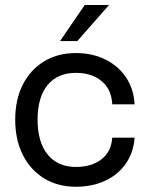

<svg xmlns="http://www.w3.org/2000/svg" viewBox="-20 -720 583 751"><path d="M406.5 -700.5 282.5 -559.5H215L311.5 -700.5ZM39.5 -252Q39.5 -330.5 69.2 -389Q99 -447.5 152.5 -480Q206 -512.5 277 -512.5Q340.5 -512.5 391.2 -487.8Q442 -463 472.5 -418Q503 -373 506.5 -312H419Q416.5 -370 377.8 -402.5Q339 -435 277 -435Q205 -435 166 -387.2Q127 -339.5 127 -252Q127 -164 166.5 -115.5Q206 -67 277 -67Q338.5 -67 377 -97Q415.5 -127 419 -181.5H506.5Q502 -122 471.5 -79Q441 -36 390.8 -12.8Q340.5 10.5 277 10.5Q206 10.5 152.5 -22.2Q99 -55 69.2 -114.2Q39.5 -173.5 39.5 -252Z"/></svg>

Font: Overused Grotesk
Style: Regular
Weight: 450
Version: Version 0.004